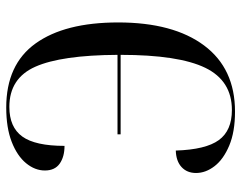

<svg xmlns="http://www.w3.org/2000/svg" viewBox="-99 -665 774 616"><g transform="rotate(-90 288.0 -357.0)"><path d="M238 10Q173 10 129 -8.5Q85 -27 63 -55.5Q41 -84 41 -115Q41 -144 60 -161.5Q79 -179 113 -180Q116 -84 146.5 -42Q177 0 243 0Q337 0 378.5 -85.5Q420 -171 420 -357H165V-367H420Q419 -547 382 -630.5Q345 -714 253 -714Q188 -714 158 -672.5Q128 -631 128 -537Q93 -537 71 -552.5Q49 -568 49 -600Q49 -632 72.5 -660.5Q96 -689 141 -706.5Q186 -724 251 -724Q389 -724 456.5 -630Q524 -536 524 -365Q524 -188 450 -89Q376 10 238 10Z"/></g></svg>

Font: Noto Serif Display SemiCondensed
Style: Regular
Weight: 400
Width: 4
Designer: Monotype Design Team
Foundry: Monotype Imaging Inc.
Version: Version 2.009